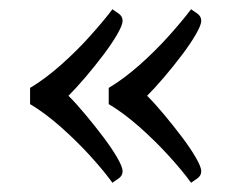

<svg xmlns="http://www.w3.org/2000/svg" viewBox="-20 -510 510 415"><path d="M223 -115Q205 -140 175.5 -172.5Q146 -205 111.5 -235.5Q77 -266 45 -285V-320Q77 -339 111.5 -369.5Q146 -400 175.5 -433Q205 -466 223 -490L236 -481Q245 -475 245 -465Q245 -456 233.5 -436Q222 -416 203.5 -391.5Q185 -367 165 -343.5Q145 -320 128 -303Q145 -286 165 -262Q185 -238 203.5 -213.5Q222 -189 233.5 -169Q245 -149 245 -140Q245 -130 236 -124ZM393 -115Q375 -140 345.5 -172.5Q316 -205 281.5 -235.5Q247 -266 215 -285V-320Q247 -339 281.5 -369.5Q316 -400 345.5 -433Q375 -466 393 -490L406 -481Q415 -475 415 -465Q415 -456 403.5 -436Q392 -416 373.5 -391.5Q355 -367 335 -343.5Q315 -320 298 -303Q315 -286 335 -262Q355 -238 373.5 -213.5Q392 -189 403.5 -169Q415 -149 415 -140Q415 -130 406 -124Z"/></svg>

Font: Gowun Batang
Style: Regular
Weight: 400
Designer: Yanghee Ryu
Foundry: Yanghee Ryu
Version: Version 2.000